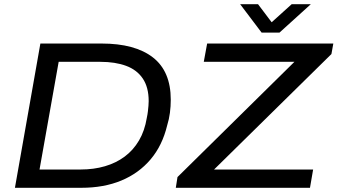

<svg xmlns="http://www.w3.org/2000/svg" viewBox="-20 -893 1605 913"><path d="M51 0 172 -686H463Q622 -686 707 -620Q792 -554 792 -419Q792 -387 788 -356.5Q784 -326 775 -297Q752 -201 696 -135Q640 -69 557 -34.5Q474 0 367 0ZM168 -87H364Q426 -87 479 -102.5Q532 -118 573 -148.5Q614 -179 641 -225Q668 -271 678 -332Q682 -351 683.5 -365Q685 -379 686 -390.5Q687 -402 687 -412Q687 -478 659 -519.5Q631 -561 579.5 -580Q528 -599 457 -599H259ZM816 0 824 -51 1380 -599H949L965 -686H1565L1556 -636L998 -87H1469L1454 0ZM1458 -873 1309 -738H1224L1122 -873H1207L1290 -763H1245L1367 -873Z"/></svg>

Font: Archivo SemiExpanded
Style: Italic
Weight: 400
Width: 6
Italic angle: -10°
Designer: Hector Gatti
Foundry: Omnibus-Type
Version: Version 2.001